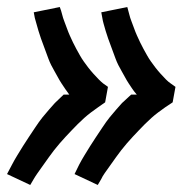

<svg xmlns="http://www.w3.org/2000/svg" viewBox="-25 -609 545 546"><path d="M61 -83 -5 -114Q2 -127 9 -140.5Q16 -154 24 -167Q32 -180 40 -193Q48 -206 56.5 -218.5Q65 -231 75.5 -247Q86 -263 96 -275.5Q106 -288 115 -298Q124 -308 131 -316L156 -340H172Q166 -348 160.5 -356Q155 -364 149.5 -372.5Q144 -381 139.5 -389.5Q135 -398 130 -406.5Q125 -415 120.5 -424Q116 -433 112.5 -442.5Q109 -452 105.5 -461.5Q102 -471 98.5 -480.5Q95 -490 91.5 -499.5Q88 -509 84.5 -521Q81 -533 78.5 -542Q76 -551 74 -558L71 -574L145 -589Q149 -579 151.5 -568.5Q154 -558 158 -548Q162 -538 165.5 -528Q169 -518 173.5 -508Q178 -498 182.5 -488.5Q187 -479 192 -470Q197 -461 202 -452Q207 -443 213 -434.5Q219 -426 225.5 -417.5Q232 -409 240.5 -399.5Q249 -390 256 -383Q263 -376 268 -372L282 -362L274 -318Q264 -311 254 -304Q244 -297 234 -289.5Q224 -282 214.5 -273.5Q205 -265 196 -256Q187 -247 178.5 -238Q170 -229 161.5 -220Q153 -211 144.5 -201Q136 -191 128.5 -181.5Q121 -172 114 -162Q107 -152 98 -139.5Q89 -127 82 -117Q75 -107 71 -100ZM253 -83 187 -114Q193 -127 200 -140.5Q207 -154 215 -167Q223 -180 231 -193Q239 -206 247.5 -218.5Q256 -231 266.5 -247Q277 -263 287 -275.5Q297 -288 306 -298Q315 -308 322 -316L348 -340H364Q357 -348 351.5 -356Q346 -364 340.5 -372.5Q335 -381 330.5 -389.5Q326 -398 321 -406.5Q316 -415 311.5 -424Q307 -433 303.5 -442.5Q300 -452 296.5 -461.5Q293 -471 289.5 -480.5Q286 -490 282.5 -499.5Q279 -509 275.5 -521Q272 -533 269.5 -542Q267 -551 266 -558L263 -574L337 -589Q340 -579 342.5 -568.5Q345 -558 349 -548Q353 -538 356.5 -528Q360 -518 364.5 -508Q369 -498 373.5 -488.5Q378 -479 383 -470Q388 -461 393 -452Q398 -443 404 -434.5Q410 -426 416.5 -417.5Q423 -409 431.5 -399.5Q440 -390 447 -383Q454 -376 460 -372L474 -362L466 -318Q455 -311 445 -304Q435 -297 425 -289.5Q415 -282 405.5 -273.5Q396 -265 387 -256Q378 -247 369.5 -238Q361 -229 352.5 -220Q344 -211 335.5 -201Q327 -191 319.5 -181.5Q312 -172 305 -162Q298 -152 289 -139.5Q280 -127 273 -117Q266 -107 263 -100Z"/></svg>

Font: Iosevka Custom
Style: Bold Italic
Weight: 700
Italic angle: -9°
Designer: Belleve Invis
Foundry: Belleve Invis
Version: Version 30.3.1; ttfautohint (v1.8.3)